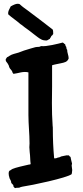

<svg xmlns="http://www.w3.org/2000/svg" viewBox="-20 -969 433 1006"><path d="M25.4 -627C30.3 -608.4 32.2 -611.3 43 -596.7C43.9 -591.8 45.9 -586.9 50.8 -582C77.1 -585 100.6 -596.7 128.9 -589.8V-500C128.9 -466.8 128.9 -432.6 128.9 -399.4V-366.2C128.9 -316.4 134.8 -267.6 134.8 -217.8L133.8 -197.3C133.8 -189.5 135.7 -179.7 135.7 -170.9C138.7 -151.4 137.7 -129.9 140.6 -109.4C137.7 -106.4 133.8 -107.4 129.9 -106.4C108.4 -101.6 60.5 -90.8 45.9 -84C39.1 -81.1 37.1 -77.1 29.3 -74.2C26.4 -70.3 25.4 -67.4 25.4 -60.5C25.4 -53.7 26.4 -46.9 29.3 -38.1C29.3 -33.2 35.2 -28.3 38.1 -17.6C38.1 -2 50.8 -7.8 50.8 8.8C53.7 11.7 56.6 16.6 60.5 16.6C67.4 13.7 73.2 15.6 80.1 14.6C86.9 11.7 91.8 9.8 98.6 8.8C142.6 2.9 332 -37.1 355.5 -56.6C356.4 -59.6 357.4 -66.4 358.4 -78.1C358.4 -85.9 355.5 -93.8 355.5 -101.6C355.5 -104.5 356.4 -108.4 357.4 -112.3C353.5 -124 352.5 -134.8 349.6 -146.5C345.7 -148.4 342.8 -151.4 340.8 -155.3C339.8 -154.3 335.9 -154.3 330.1 -155.3C326.2 -155.3 308.6 -150.4 300.8 -149.4C295.9 -146.5 290 -143.6 283.2 -143.6C278.3 -140.6 272.5 -138.7 263.7 -139.6C258.8 -193.4 256.8 -242.2 256.8 -293.9C256.8 -300.8 256.8 -305.7 255.9 -308.6C252.9 -348.6 252 -389.6 252 -429.7C252 -458 252.9 -487.3 252.9 -514.6C252.9 -551.8 252.9 -589.8 252.9 -627C263.7 -630.9 282.2 -633.8 299.8 -637.7C317.4 -641.6 333 -643.6 339.8 -663.1C339.8 -677.7 331.1 -695.3 332 -708C329.1 -710.9 327.1 -716.8 327.1 -723.6C323.2 -726.6 322.3 -733.4 321.3 -737.3C316.4 -738.3 315.4 -743.2 308.6 -746.1C286.1 -740.2 221.7 -723.6 195.3 -727.5C184.6 -720.7 175.8 -724.6 165 -721.7C149.4 -717.8 131.8 -711.9 115.2 -707C100.6 -703.1 89.8 -697.3 77.1 -693.4C61.5 -688.5 43 -685.5 30.3 -676.8C27.3 -675.8 28.3 -673.8 16.6 -668.9C13.7 -662.1 9.8 -662.1 9.8 -655.3C9.8 -644.5 16.6 -645.5 25.4 -627ZM23.4 -893.6C43.9 -875 66.4 -861.3 86.9 -842.8C98.6 -835.9 106.4 -827.1 117.2 -820.3C132.8 -810.5 181.6 -768.6 194.3 -763.7C201.2 -758.8 210.9 -756.8 225.6 -756.8C230.5 -760.7 236.3 -761.7 241.2 -765.6C242.2 -770.5 246.1 -771.5 249 -780.3C250 -783.2 251 -778.3 258.8 -791C258.8 -795.9 258.8 -810.5 255.9 -814.5C211.9 -848.6 169.9 -880.9 124 -915C112.3 -923.8 99.6 -931.6 84 -946.3L83 -947.3C80.1 -948.2 77.1 -949.2 72.3 -949.2C63.5 -949.2 51.8 -944.3 36.1 -935.5C33.2 -926.8 19.5 -910.2 23.4 -893.6Z"/></svg>

Font: Caesar Dressing Cyrillic
Style: Regular
Weight: 400
Designer: Dathan Boardman
Foundry: Open Window
Version: Version 1.00;July 2, 2020;FontCreator 13.0.0.2642 64-bit